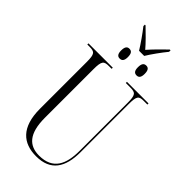

<svg xmlns="http://www.w3.org/2000/svg" viewBox="-320 -1111 1189 1189"><g transform="rotate(45 274.5 -516.5)"><path d="M265 -903H310C331 -938 372 -995 401 -1030V-1043H394C361 -1012 314 -964 288 -934C263 -964 215 -1012 182 -1043H176V-1030C204 -995 244 -938 265 -903ZM214 -784C232 -784 244 -794 244 -826C244 -860 232 -870 214 -870C197 -870 185 -860 185 -826C185 -794 197 -784 214 -784ZM362 -784C379 -784 391 -794 391 -826C391 -860 379 -870 362 -870C344 -870 332 -860 332 -826C332 -794 344 -784 362 -784ZM276 10C402 10 453 -69 453 -203V-622C453 -694 462 -704 505 -704H537V-714H348V-704H387C433 -704 443 -694 443 -624V-205C443 -88 407 -6 286 -6C200 -6 146 -57 146 -197V-622C146 -695 157 -704 201 -704H224V-714H11V-704H30C75 -704 85 -694 85 -625V-215C85 -53 162 10 276 10Z"/></g></svg>

Font: Noto Serif Display ExtraCondensed Light
Style: Regular
Weight: 300
Width: 2
Designer: Monotype Design Team
Foundry: Monotype Imaging Inc.
Version: Version 2.009